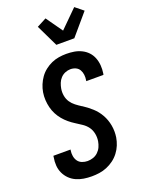

<svg xmlns="http://www.w3.org/2000/svg" viewBox="-182 -1074 866 1164"><g transform="rotate(-20 251.5 -492.5)"><path d="M201 8Q175 8 149.5 4Q124 0 101 -10.5Q78 -21 60.5 -38.5Q43 -56 32.5 -78.5Q22 -101 20 -127Q18 -153 23 -180L24 -189H135L134 -184Q131 -166 134 -147.5Q137 -129 147 -115Q157 -101 174 -94.5Q191 -88 209 -88Q227 -88 245 -94Q263 -100 277 -113.5Q291 -127 298.5 -144Q306 -161 309 -179Q313 -204 308 -228.5Q303 -253 289.5 -271.5Q276 -290 256 -303.5Q236 -317 216 -329.5Q196 -342 178 -357Q160 -372 145 -390Q130 -408 119 -429Q108 -450 102 -473.5Q96 -497 94.5 -522Q93 -547 97 -572Q101 -596 110.5 -619Q120 -642 134.5 -662.5Q149 -683 169.5 -699Q190 -715 212.5 -725Q235 -735 259.5 -739Q284 -743 308 -743Q334 -743 358.5 -739Q383 -735 405.5 -724Q428 -713 444.5 -695.5Q461 -678 470 -655Q479 -632 481 -606.5Q483 -581 479 -555L477 -546H366L367 -551Q370 -569 368 -586.5Q366 -604 357.5 -618.5Q349 -633 333.5 -640Q318 -647 300 -647Q283 -647 266 -640Q249 -633 236.5 -619.5Q224 -606 217.5 -589.5Q211 -573 208 -556Q204 -533 208 -510Q212 -487 224 -469Q236 -451 253.5 -437.5Q271 -424 290 -412H291Q322 -392 349 -367.5Q376 -343 394 -311Q412 -279 419 -241Q426 -203 420 -163Q416 -139 406.5 -115.5Q397 -92 381 -71Q365 -50 344 -34.5Q323 -19 299 -9Q275 1 250 4.5Q225 8 201 8ZM271 -815 203 -956 264 -988 339 -882 451 -993 503 -951 387 -815Z"/></g></svg>

Font: Iosevka Term Curly Oblique
Style: Bold
Weight: 700
Italic angle: -9°
Designer: Belleve Invis
Foundry: Belleve Invis
Version: Version 32.3.0